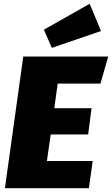

<svg xmlns="http://www.w3.org/2000/svg" viewBox="-20 -995 592 1015"><path d="M552 -696 511 -553H285L267 -423H464L446 -284H248L228 -144H470L450 0H6L103 -696ZM454 -975 514 -831 254 -742 212 -838Z"/></svg>

Font: Fira Sans Black
Style: Italic
Weight: 900
Italic angle: -8°
Designer: Carrois Corporate & Edenspiekermann AG
Foundry: Carrois Corporate GbR & Edenspiekermann AG
Version: Version 4.203